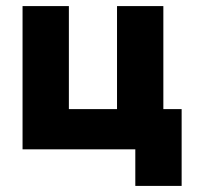

<svg xmlns="http://www.w3.org/2000/svg" viewBox="-20 -490 650 630"><path d="M206 -132V-470H54V0H424V120H576V-132H516V-470H364V-132Z"/></svg>

Font: Kreadon Extra Bold
Style: Regular
Weight: 800
Designer: kohakuno
Foundry: StudioGnu
Version: Version 1.000;Glyphs 3.1.2 (3151)